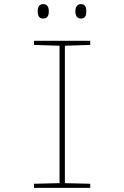

<svg xmlns="http://www.w3.org/2000/svg" viewBox="-20 -912 603 932"><path d="M373 -822C395 -822 399 -838 399 -857C399 -875 395 -892 373 -892C353 -892 346 -876 346 -857C346 -837 353 -822 373 -822ZM189 -822C212 -822 217 -839 217 -857C217 -874 212 -892 189 -892C169 -892 163 -876 163 -857C163 -837 169 -822 189 -822ZM145 0H418V-20L295 -23V-690L418 -694V-714H145V-694L269 -690V-23L145 -20Z"/></svg>

Font: Noto Sans Mono SemiCondensed Thin
Style: Regular
Weight: 100
Width: 4
Designer: Monotype Design Team
Foundry: Monotype Imaging Inc.
Version: Version 2.014